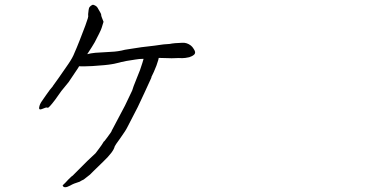

<svg xmlns="http://www.w3.org/2000/svg" viewBox="-20 -734 1540 805"><path d="M645.5 -491.2Q644.5 -487.3 643.6 -482.4Q637.7 -460.9 625 -432.6Q617.2 -417 614.3 -410.2H615.2L613.3 -405.3L586.9 -347.7Q561.5 -293.9 557.6 -285.2L513.7 -200.2Q507.8 -187.5 483.4 -153.3Q461.9 -124 460.9 -120.1Q456.1 -97.7 413.1 -56.6Q386.7 -31.2 373 -17.6Q361.3 -5.9 357.4 -2L331.1 18.6L321.3 23.4Q312.5 29.3 309.6 29.3Q289.1 35.2 274.4 43.9Q249 57.6 243.2 44.9L242.2 43.9L243.2 43Q248 37.1 252 34.2Q256.8 29.3 266.6 18.6Q282.2 2.9 285.2 2Q286.1 1 293 -5.9L346.7 -59.6Q377 -88.9 380.9 -91.8Q383.8 -95.7 395.5 -111.3Q407.2 -127 411.1 -133.8Q415 -141.6 418 -142.6Q418.9 -144.5 430.7 -159.2Q450.2 -184.6 449.2 -188.5V-189.5H450.2Q496.1 -275.4 503.9 -291L534.2 -354.5Q537.1 -366.2 552.7 -404.3Q569.3 -443.4 577.1 -470.7Q580.1 -480.5 582 -487.3Q581.1 -487.3 580.1 -487.3Q564.5 -487.3 547.9 -484.4Q513.7 -478.5 510.7 -478.5Q481.4 -472.7 480.5 -471.7Q452.1 -464.8 448.2 -464.8Q427.7 -460.9 367.2 -457Q327.1 -455.1 311.5 -456.1Q309.6 -452.1 307.6 -449.2Q270.5 -394.5 267.6 -389.6L237.3 -352.5Q233.4 -346.7 210.9 -315.4Q183.6 -279.3 179.7 -282.2Q175.8 -285.2 165 -280.3Q151.4 -274.4 147.5 -275.4Q142.6 -276.4 144.5 -285.2Q146.5 -296.9 155.3 -309.6Q168.9 -330.1 172.9 -335Q190.4 -360.4 201.2 -372.1Q201.2 -373 202.1 -374L224.6 -405.3L266.6 -465.8Q285.2 -493.2 292 -511.7Q300.8 -531.2 313.5 -563.5Q333 -613.3 337.9 -627Q352.5 -666 349.6 -668.9Q348.6 -669.9 351.6 -692.4Q352.5 -699.2 353.5 -701.2Q356.4 -706.1 361.3 -710Q368.2 -714.8 371.1 -713.9Q383.8 -710 388.7 -702.1Q405.3 -674.8 404.3 -671.9Q403.3 -668 414.1 -642.6Q411.1 -632.8 406.2 -617.2Q404.3 -610.4 395.5 -592.8Q385.7 -572.3 377 -556.6Q368.2 -541 345.7 -506.8Q359.4 -510.7 379.9 -512.7L444.3 -516.6Q474.6 -517.6 503.9 -525.4Q513.7 -527.3 535.2 -530.3Q569.3 -536.1 573.2 -536.1Q641.6 -543.9 651.4 -545.9Q660.2 -547.9 691.4 -549.8Q710 -553.7 745.1 -554.7Q763.7 -555.7 780.3 -543Q787.1 -537.1 790 -532.2Q796.9 -522.5 797.9 -516.6Q798.8 -509.8 793.9 -504.9Q786.1 -498 773.4 -494.1Q755.9 -490.2 744.1 -490.2Q729.5 -491.2 714.8 -490.2Q699.2 -489.3 684.6 -490.2Q658.2 -491.2 645.5 -491.2Z"/></svg>

Font: ToneOZ-YinPZ-Tsuipita-TC
Style: Regular
Weight: 400
Designer: ÂÆ£ÂøóÂáåJeffrey Xuan(jeffreyx@gmail.com, ToneOZ.com) ÈòøÂù§(cjkFonts)
Foundry: ToneOZ
Version: Version 0.24071